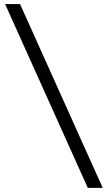

<svg xmlns="http://www.w3.org/2000/svg" viewBox="-20 -801 528 941"><path d="M410.2 119.6 4.9 -781.2H78.1L483.4 119.6Z"/></svg>

Font: Andika FrenchTight
Style: Regular
Weight: 400
Designer: Victor Gaultney, Annie Olsen, Julie Remington, Don Collingsworth, Eric Hays, Becca Hirsbrunner
Foundry: SIL International
Version: Version 5.000 ; Dig1 Dig4Opn Dig7 LnSpcTght